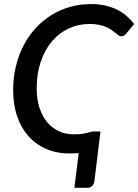

<svg xmlns="http://www.w3.org/2000/svg" viewBox="-20 -748 678 942"><path d="M366 3Q354.5 4 342.5 4.5Q330.5 5 322.5 5Q257 5 205.2 -18Q153.5 -41 117.8 -82Q82 -123 63.2 -180Q44.5 -237 44.5 -305Q44.5 -367.5 58 -423Q71.5 -478.5 96 -525.5Q120.5 -572.5 155 -610Q189.5 -647.5 231.8 -673.8Q274 -700 323 -714Q372 -728 425 -728Q464 -728 495.5 -721Q527 -714 553 -701.2Q579 -688.5 600 -670.5Q621 -652.5 638.5 -630.5L599.5 -583.5Q595 -578 589.2 -574Q583.5 -570 574.5 -570Q568 -570 561.5 -574.5Q555 -579 547 -585.8Q539 -592.5 528.2 -600.2Q517.5 -608 502.5 -614.8Q487.5 -621.5 467.2 -626Q447 -630.5 419.5 -630.5Q364.5 -630.5 317 -608.2Q269.5 -586 234.8 -545Q200 -504 180 -445.5Q160 -387 160 -314.5Q160 -262 173.5 -220Q187 -178 211 -149Q235 -120 268.2 -104.5Q301.5 -89 341 -89Q366.5 -89 381.8 -91.2Q397 -93.5 407 -96Q417 -98.5 424.2 -100.8Q431.5 -103 441 -103H473L443 141.5Q441 156 431.8 164.8Q422.5 173.5 409.5 173.5H345Z"/></svg>

Font: Lato SemiBold
Style: Italic
Weight: 600
Italic angle: -7°
Designer: Lukasz Dziedzic with Adam Twardoch and Botio Nikoltchev
Foundry: tyPoland Lukasz Dziedzic
Version: Version 2.015; 2015-08-06; http://www.latofonts.com/